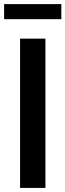

<svg xmlns="http://www.w3.org/2000/svg" viewBox="-24 -919 320 939"><path d="M198.2 -730V0H74.2V-730ZM-3.9 -825.2V-898.9H275.9V-825.2Z"/></svg>

Font: Nacelle SemiBold
Style: Regular
Weight: 600
Designer: Sora Sagano
Foundry: Sora Sagano
Version: Version 1.000;FEAKit 1.0